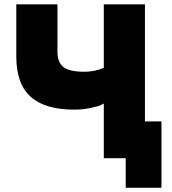

<svg xmlns="http://www.w3.org/2000/svg" viewBox="-20 -730 795 886"><path d="M648.9 -169.9H725.1V136.2H560.1V0H459V-252Q454.1 -249 443.8 -244.4Q433.6 -239.7 398.2 -231.9Q362.8 -224.1 321.8 -224.1Q188 -224.1 121.6 -283.4Q55.2 -342.8 55.2 -469.2V-710H245.1V-491.2Q245.1 -442.9 272.2 -420.9Q299.3 -398.9 370.1 -398.9Q416 -398.9 459 -417V-710H648.9Z"/></svg>

Font: Rawline Black
Style: Regular
Weight: 900
Designer: Matt McInerney, Pablo Impallari, Rodrigo Fuenzalida
Foundry: Matt McInerney, Pablo Impallari, Rodrigo Fuenzalida
Version: Version 4.020;PS 004.020;hotconv 1.0.88;makeotf.lib2.5.64775